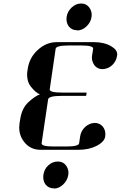

<svg xmlns="http://www.w3.org/2000/svg" viewBox="-20 -856 690 1097"><path d="M89.8 -127.9Q89.8 -136.2 91.8 -153.8L95.2 -172.9Q104 -236.8 142.1 -272Q180.7 -307.6 208 -316.9Q183.6 -326.2 154.8 -362.8Q134.8 -388.7 134.8 -431.2Q134.8 -441.4 138.2 -460.9Q147 -525.4 194.8 -569.8Q244.1 -615.2 303.2 -615.2H517.1Q575.2 -615.2 615.2 -591.8Q649.9 -571.8 649.9 -544.9Q649.9 -543.9 649.4 -541.5Q648.9 -539.1 648.9 -538.1Q644.5 -505.9 621.1 -483.9Q598.1 -462.4 565.9 -460.9Q536.1 -460.9 519 -483.9Q504.9 -504.9 504.9 -526.9Q504.9 -528.3 505.4 -532.2Q505.9 -536.1 505.9 -538.1L512.2 -577.1Q515.1 -596.2 443.8 -596.2H372.1Q300.8 -596.2 297.9 -577.1L264.2 -346.2Q261.2 -327.1 333 -327.1H475.1L472.2 -308.1H330.1Q257.8 -308.1 254.9 -288.1L217.8 -38.1Q214.8 -19 287.1 -19H358.9Q430.7 -19 432.1 -38.1L438 -77.1Q442.4 -107.9 466.8 -130.9Q489.7 -152.3 521 -153.8Q550.3 -153.8 568.8 -130.9Q582 -112.8 582 -89.8Q582 -80.1 581.1 -76.2Q576.7 -45.4 530.8 -22Q487.3 0 426.8 0H212.9Q152.8 0 118.2 -44.9Q89.8 -80.6 89.8 -127.9ZM227.1 155.8Q227.1 147 228 143.1Q232.9 109.4 255.9 88.9Q279.3 66.9 310.1 66.9Q340.8 66.9 356.9 88.9Q371.1 108.4 371.1 130.9Q371.1 139.2 370.1 143.1Q365.7 174.8 340.8 198.2Q316.4 221.2 289.1 221.2L288.1 220.2Q257.8 220.2 240.2 198.2Q227.1 179.7 227.1 155.8ZM359.9 -747.1Q359.9 -755.9 360.8 -759.8Q365.2 -790.5 389.2 -813Q413.6 -835.9 442.9 -835.9H444.8Q473.1 -835.9 490.2 -813Q503.9 -793.9 503.9 -771Q503.9 -762.7 502.9 -758.8Q498.5 -728 474.1 -705.1Q449.7 -682.1 421.9 -682.1L420.9 -683.1Q390.6 -683.1 373 -705.1Q359.9 -723.6 359.9 -747.1Z"/></svg>

Font: Hjet
Style: Italic
Weight: 400
Designer: T. Christopher White
Version: Version 1.2